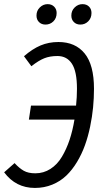

<svg xmlns="http://www.w3.org/2000/svg" viewBox="-29 -904 504 936"><path d="M192.9 -784.2Q173.3 -784.2 161.1 -796.4Q148.9 -808.6 148.9 -828.1Q148.9 -852.1 165.3 -867.9Q181.6 -883.8 203.1 -883.8Q222.7 -883.8 234.9 -871.6Q247.1 -859.4 247.1 -840.8Q247.1 -815.4 231.2 -799.8Q215.3 -784.2 192.9 -784.2ZM362.8 -784.2Q343.3 -784.2 331.1 -796.4Q318.8 -808.6 318.8 -828.1Q318.8 -852.1 335.2 -867.9Q351.6 -883.8 373 -883.8Q393.1 -883.8 405 -871.8Q417 -859.9 417 -840.8Q417 -815.9 401.1 -800Q385.3 -784.2 362.8 -784.2ZM255.9 -699.2Q338.4 -699.2 383.8 -643.3Q429.2 -587.4 429.2 -471.2Q429.2 -425.8 424.8 -380.4Q420.4 -335 410.4 -286.6Q400.4 -238.3 385 -195.6Q369.6 -152.8 346.4 -114.3Q323.2 -75.7 294.2 -47.9Q265.1 -20 225.8 -3.9Q186.5 12.2 141.1 12.2Q47.9 12.2 -8.8 -64L42 -108.9Q64.9 -84 86.9 -71.5Q108.9 -59.1 143.1 -59.1Q183.6 -59.1 217 -80.6Q250.5 -102.1 272.9 -139.9Q295.4 -177.7 310.3 -222.7Q325.2 -267.6 334 -320.8H111.8L122.1 -389.2H341.8Q346.2 -430.7 346.2 -471.2Q346.2 -555.2 321.8 -593Q297.4 -630.9 251 -630.9Q214.4 -630.9 186.8 -619.9Q159.2 -608.9 124 -581.1L87.9 -629.9Q128.9 -665.5 168.7 -682.4Q208.5 -699.2 255.9 -699.2Z"/></svg>

Font: Fira Sans Compressed Book
Style: Italic
Weight: 350
Width: 3
Italic angle: -8°
Designer: Carrois Corporate & Edenspiekermann AG
Foundry: Carrois Corporate GbR & Edenspiekermann AG
Version: Version 4.203;PS 004.203;hotconv 1.0.88;makeotf.lib2.5.64775